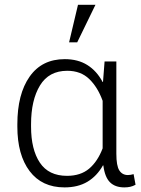

<svg xmlns="http://www.w3.org/2000/svg" viewBox="-20 -791 603 821"><path d="M477.5 -528.3V-133.8Q477.5 -82 490.2 -62.3Q502.9 -42.5 526.9 -42.5Q533.2 -42.5 538.6 -43.5Q543.9 -44.4 551.3 -46.4L559.6 -1Q547.9 5.4 536.6 7.8Q525.4 10.3 511.7 10.3Q472.2 10.3 450.2 -11.7Q428.2 -33.7 421.9 -83.5L420.4 -84Q394.5 -38.1 354 -13.9Q313.5 10.3 255.9 10.3Q159.2 10.3 106.7 -59.3Q54.2 -128.9 54.2 -249.5V-259.8Q54.2 -388.7 106.7 -463.4Q159.2 -538.1 256.8 -538.1Q313.5 -538.1 353.5 -512.9Q393.6 -487.8 418.9 -440.4H420.4L427.2 -528.3ZM112.8 -249.5Q112.8 -151.9 150.4 -95.5Q188 -39.1 266.6 -39.1Q324.7 -39.1 361.1 -69.8Q397.5 -100.6 418.9 -156.7V-359.9Q397.9 -418 361.6 -453.1Q325.2 -488.3 267.6 -488.3Q189 -488.3 150.9 -425.5Q112.8 -362.8 112.8 -259.8ZM313.5 -770.5H388.2L310.1 -609.9H275.4Z"/></svg>

Font: Roboto Web
Style: Light
Weight: 300
Designer: Google
Version: Version 1.200310; 2013